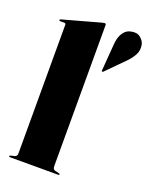

<svg xmlns="http://www.w3.org/2000/svg" viewBox="-143 -838 717 915"><g transform="rotate(20 215.5 -381.0)"><path d="M236 -748V-32Q236 -15.5 248 -13L267 -8.5Q273 -7 273 -4Q273 0 268 0H23Q18 0 18 -4Q18 -7 24 -8.5L43 -13Q55 -15.5 55 -32V-683Q55 -691 46.5 -691H27Q21 -691 21 -695.5Q21 -698.5 26 -700L215.5 -752.5Q225.5 -755 229 -755Q236 -755 236 -748ZM304.5 -675.5Q307 -711 321.8 -733.5Q336.5 -756 360 -760Q389.5 -767 407.8 -752Q426 -737 429.5 -719.5Q435 -691.5 423.2 -669Q411.5 -646.5 393 -627.5L301.5 -535Q299.5 -533 295 -534Q293.5 -535.5 293.8 -537.2Q294 -539 294 -541Z"/></g></svg>

Font: Fraunces 144pt S000 Black
Style: Regular
Weight: 900
Version: Version 1.000; ttfautohint (v1.8.3)